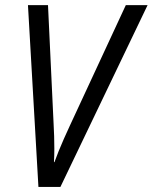

<svg xmlns="http://www.w3.org/2000/svg" viewBox="-20 -734 600 754"><path d="M130.9 0 89.8 -713.9H168.5L190.4 -249.5Q191.9 -225.1 192.6 -200Q193.4 -174.8 193.4 -149.2Q193.4 -123.5 191.9 -97.2H193.8Q201.2 -117.7 210.2 -140.1Q219.2 -162.6 230.5 -188Q241.7 -213.4 254.9 -241.7L474.1 -713.9H559.6L217.3 0Z"/></svg>

Font: Open Sans SemiCondensed
Style: Italic
Weight: 400
Width: 4
Italic angle: -12°
Designer: Monotype Design Team
Foundry: Monotype Imaging Inc.
Version: Version 3.000